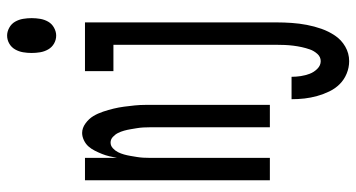

<svg xmlns="http://www.w3.org/2000/svg" viewBox="-251 -528 1002 540"><g transform="rotate(-90 250.0 -258.0)"><path d="M13 0V-520H76V-430Q78 -441 80.5 -451.5Q83 -462 87 -472Q91 -482 96 -492Q101 -502 108 -510Q115 -518 125.5 -523Q136 -528 146 -528Q160 -528 173 -518.5Q186 -509 193.5 -496.5Q201 -484 206 -469Q211 -454 214.5 -439.5Q218 -425 220 -410Q222 -395 223.5 -380Q225 -365 225 -350Q225 -335 225 -320V0H162V-320Q162 -329 162 -338Q162 -347 161.5 -356Q161 -365 159.5 -374Q158 -383 156.5 -392Q155 -401 152.5 -410Q150 -419 146 -427Q142 -435 135 -441.5Q128 -448 119 -448Q110 -448 103 -441.5Q96 -435 92 -427Q88 -419 85.5 -410Q83 -401 81.5 -392Q80 -383 78.5 -374Q77 -365 76.5 -356Q76 -347 76 -338Q76 -329 76 -320V0ZM420 -601Q408 -601 397.5 -607Q387 -613 381 -623.5Q375 -634 373 -646Q371 -658 371 -670Q371 -682 373 -694Q375 -706 381 -716.5Q387 -727 397.5 -733Q408 -739 420 -739Q431 -739 442 -733Q453 -727 459 -716.5Q465 -706 467 -694Q469 -682 469 -670Q469 -658 467 -646Q465 -634 459 -623.5Q453 -613 442 -607Q431 -601 420 -601ZM348 223Q330 223 313 216Q296 209 283.5 196.5Q271 184 263 167.5Q255 151 250 133Q245 115 243 97.5Q241 80 241 61H304Q304 74 306 87Q308 100 312.5 112Q317 124 326.5 133.5Q336 143 348 143Q360 143 368.5 133.5Q377 124 381 112.5Q385 101 387.5 89.5Q390 78 391.5 66Q393 54 393.5 42Q394 30 394 19V-440H320V-520H457V19Q457 40 455.5 61.5Q454 83 450 104Q446 125 439 145Q432 165 420 183Q408 201 389 212Q370 223 348 223Z"/></g></svg>

Font: Iosevka Medium
Style: Regular
Weight: 500
Monospace: yes
Designer: Belleve Invis
Foundry: Belleve Invis
Version: Version 32.5.0; ttfautohint (v1.8.4)